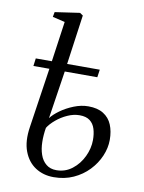

<svg xmlns="http://www.w3.org/2000/svg" viewBox="-90 -867 707 941"><g transform="rotate(10 263.5 -396.0)"><path d="M170.5 -270Q185 -289.5 214 -310.5Q243 -331.5 279.5 -346Q316 -360.5 351 -360.5Q397 -360.5 426.2 -342.2Q455.5 -324 469 -291.5Q482.5 -259 482.5 -216.5Q482.5 -176 465.2 -135.8Q448 -95.5 416.2 -62.2Q384.5 -29 340.5 -9Q296.5 11 242.5 11Q191 11 151.8 -14.5Q112.5 -40 93.8 -89.5Q75 -139 86 -210.5L130.5 -508.5H51L56 -547H136L164.5 -747.5L103 -762L107.5 -786.5L231 -804.5L246.5 -794L212 -547H374.5L369 -508.5H207ZM316.5 -310Q287 -310 256.8 -296.5Q226.5 -283 201.8 -262.2Q177 -241.5 164 -220.5Q161 -203.5 159.5 -184.2Q158 -165 158.5 -149.5Q159 -115 168.8 -86.8Q178.5 -58.5 198.8 -41.8Q219 -25 250 -25Q294 -25 328.2 -51.5Q362.5 -78 382 -119Q401.5 -160 401.5 -202Q401.5 -232 394 -256.5Q386.5 -281 368 -295.5Q349.5 -310 316.5 -310Z"/></g></svg>

Font: Merriweather 72pt Light
Style: Italic
Weight: 300
Italic angle: -7.8°
Version: Version 2.101